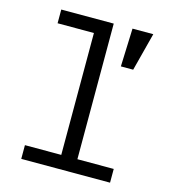

<svg xmlns="http://www.w3.org/2000/svg" viewBox="-110 -830 820 919"><g transform="rotate(15 300.0 -370.0)"><path d="M80 -68H260V-672H80V-740H340V-68H520V0H80ZM487 -551H426L433 -740H536Z"/></g></svg>

Font: iA Writer Duo V
Style: Regular
Weight: 400
Designer: Mike Abbink, Paul van der Laan, Pieter van Rosmalen, Oliver Reichenstein
Foundry: Information Architects Inc.
Version: Version 2.000